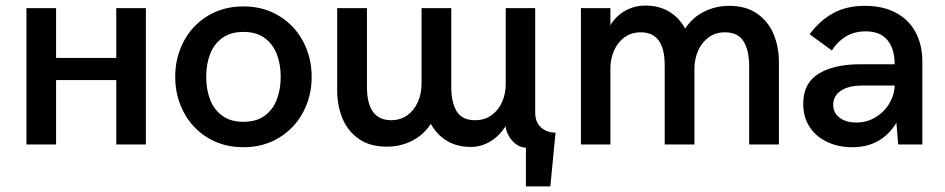

<svg xmlns="http://www.w3.org/2000/svg" viewBox="-20 -517 3381 687"><path d="M74.7 0V-487.8H180.7V-309.6H396V-487.8H502V0H396V-230.5H180.7V0Z M606.9 -242.2Q606.9 -311.5 637.5 -369.1Q668 -426.8 723.6 -460.4Q779.3 -494.1 851.1 -494.1Q922.4 -494.1 978 -460.4Q1033.7 -426.8 1064.5 -368.9Q1095.2 -311 1095.2 -242.2Q1095.2 -172.9 1064.5 -115.2Q1033.7 -57.6 978 -23.9Q922.4 9.8 851.1 9.8Q779.3 9.8 723.6 -23.9Q668 -57.6 637.5 -115.2Q606.9 -172.9 606.9 -242.2ZM984.4 -242.2Q984.4 -287.1 970.5 -323.2Q956.5 -359.4 926.8 -381.1Q897 -402.8 851.1 -402.8Q805.2 -402.8 775.4 -381.1Q745.6 -359.4 731.7 -323.2Q717.8 -287.1 717.8 -242.2Q717.8 -197.3 731.7 -160.9Q745.6 -124.5 775.4 -102.8Q805.2 -81.1 851.1 -81.1Q897 -81.1 926.8 -102.8Q956.5 -124.5 970.5 -160.9Q984.4 -197.3 984.4 -242.2Z M1861.8 11.2Q1845.7 11.2 1830.3 1.5Q1814.9 -8.3 1803.5 -25.9Q1792 -43.5 1788.6 -65.4Q1767.1 -30.3 1734.1 -10.7Q1701.2 8.8 1665 8.8Q1616.7 8.8 1580.6 -12.2Q1544.4 -33.2 1521.5 -73.7Q1495.1 -33.7 1453.9 -12.9Q1412.6 7.8 1363.8 7.8Q1303.7 7.8 1263.9 -20Q1224.1 -47.9 1205.3 -93.5Q1186.5 -139.2 1186.5 -193.8V-487.8H1293V-206.5Q1293 -86.9 1379.4 -86.9Q1412.6 -86.9 1437.3 -104.5Q1461.9 -122.1 1475.1 -151.9Q1488.3 -181.6 1488.3 -216.8V-487.8H1594.7V-204.6Q1594.7 -151.4 1613.8 -119.1Q1632.8 -86.9 1680.2 -86.9Q1713.4 -86.9 1738.3 -104.5Q1763.2 -122.1 1776.4 -151.9Q1789.6 -181.6 1789.6 -216.8V-487.8H1895V-114.3Q1895 -80.1 1915.5 -61.3Q1936 -42.5 1967.8 -42.5L1949.2 149.9H1861.8Z M2058.6 -487.8H2164.1V-426.8Q2185.1 -461.4 2218.3 -479.2Q2251.5 -497.1 2288.6 -497.1Q2336.9 -497.1 2373 -476.1Q2409.2 -455.1 2431.6 -414.6Q2457.5 -454.6 2499.3 -475.3Q2541 -496.1 2589.4 -496.1Q2649.4 -496.1 2689.5 -468Q2729.5 -439.9 2748.3 -394.3Q2767.1 -348.6 2767.1 -294.4V0H2660.6V-281.2Q2660.6 -335 2641.1 -368.2Q2621.6 -401.4 2573.7 -401.4Q2540.5 -401.4 2515.9 -383.5Q2491.2 -365.7 2478 -335.9Q2464.8 -306.2 2464.8 -271V0H2358.4V-283.2Q2358.4 -401.4 2272.9 -401.4Q2239.7 -401.4 2215.1 -383.8Q2190.4 -366.2 2177.2 -336.2Q2164.1 -306.2 2164.1 -271V0H2058.6Z M2854 -145.5Q2854 -219.2 2908.9 -253.2Q2963.9 -287.1 3059.1 -287.1H3181.2Q3181.2 -342.3 3155.3 -373.5Q3129.4 -404.8 3077.6 -404.8Q3035.6 -404.8 3005.1 -385.5Q2974.6 -366.2 2956.5 -336.4L2877 -394.5Q2913.6 -443.8 2961.4 -470Q3009.3 -496.1 3074.7 -496.1Q3139.2 -496.1 3185.5 -471.4Q3231.9 -446.8 3256.1 -401.6Q3280.3 -356.4 3280.3 -296.9V0H3193.8L3187.5 -77.6Q3133.8 9.8 3029.8 9.8Q2980.5 9.8 2940.4 -8.8Q2900.4 -27.3 2877.2 -62.5Q2854 -97.7 2854 -145.5ZM3181.2 -210.9H3065.9Q3016.1 -210.9 2988.8 -192.4Q2961.4 -173.8 2961.4 -142.1Q2961.4 -112.8 2984.4 -95.7Q3007.3 -78.6 3043.9 -78.6Q3081.5 -78.6 3112.8 -97.4Q3144 -116.2 3162.1 -146.7Q3180.2 -177.2 3181.2 -210.9Z"/></svg>

Font: Acari Sans SemiBold
Style: Regular
Weight: 600
Designer: Alfredo Marco Pradil and Stefan Peev
Foundry: Hanken Design Co.
Version: Version 1.045;January 11, 2019;FontCreator 11.5.0.2425 64-bi